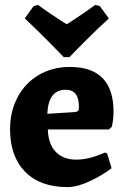

<svg xmlns="http://www.w3.org/2000/svg" viewBox="-20 -751 510 783"><path d="M21 -224Q21 -297 52 -355Q83 -413 138.5 -445.5Q194 -478 265 -478Q443 -478 443 -295Q443 -264 436 -234L424 -223H175Q177 -163 207.5 -131.5Q238 -100 291 -100Q344 -100 408 -129L417 -125L435 -65Q397 -36 346 -12Q295 12 255 12Q144 12 82.5 -50.5Q21 -113 21 -224ZM286 -294Q296 -296 299 -299.5Q302 -303 302 -315Q302 -385 248 -385Q177 -385 173 -287ZM81 -676 117 -726 135 -731Q182 -696 252 -652Q323 -697 368 -731L387 -726L424 -676Q376 -632 326.5 -582.5Q277 -533 263 -518H240Q226 -533 177 -582.5Q128 -632 81 -676Z"/></svg>

Font: Alegreya ExtraBold
Style: Regular
Weight: 800
Designer: Juan Pablo del Peral
Foundry: Huerta Tipografica
Version: Version 2.007; ttfautohint (v1.6)